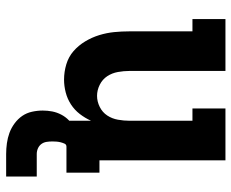

<svg xmlns="http://www.w3.org/2000/svg" viewBox="-86 -484 771 640"><g transform="rotate(90 300.0 -164.5)"><path d="M246 8Q220 8 195 0.5Q170 -7 151 -23.5Q132 -40 118.5 -62.5Q105 -85 97.5 -109.5Q90 -134 87.5 -159Q85 -184 85 -210V-420H44V-530H217V-210Q217 -191 220.5 -171.5Q224 -152 234.5 -136Q245 -120 263 -111Q281 -102 300 -102Q319 -102 337 -111Q355 -120 365.5 -136Q376 -152 379.5 -171.5Q383 -191 383 -210V-420H342V-530H515V-110H556V0H383V-82Q374 -62 360.5 -44.5Q347 -27 328.5 -15Q310 -3 288.5 2.5Q267 8 246 8ZM494 201Q476 201 458 198.5Q440 196 423.5 190Q407 184 392 173Q377 162 367 147.5Q357 133 353 115Q349 97 349 79Q349 63 352 47.5Q355 32 362.5 17.5Q370 3 381.5 -8Q393 -19 407 -26Q421 -33 437 -36Q453 -39 469 -39V0Q462 0 459 7Q456 14 454.5 20.5Q453 27 452.5 33.5Q452 40 452 47Q452 57 453.5 66.5Q455 76 460.5 83.5Q466 91 475 95Q484 99 494 99H569V201Z"/></g></svg>

Font: Iosevka Curly Slab XBdEx
Style: Regular
Weight: 800
Width: 7
Monospace: yes
Designer: Belleve Invis
Foundry: Belleve Invis
Version: Version 11.0.0; ttfautohint (v1.8.3)